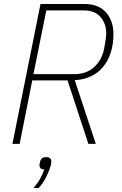

<svg xmlns="http://www.w3.org/2000/svg" viewBox="-20 -718 610 958"><path d="M78 0H42L182 -698H402Q472 -698 509 -656Q546 -614 546 -548Q546 -496 532 -454Q518 -412 493 -382.5Q468 -353 432 -336.5Q396 -320 353 -318L458 0H421L317 -317H141ZM350 -348Q412 -348 450.5 -384Q489 -420 500 -477Q506 -510 508 -526Q510 -542 510 -552Q510 -599 482 -632.5Q454 -666 398 -666H211L147 -348ZM211 66Q225 66 230.5 72Q236 78 236 86Q236 91 235.5 96.5Q235 102 233 109Q226 133 211 164Q196 195 173 220H147Q169 195 182 170.5Q195 146 201 127Q187 127 182 121.5Q177 116 177 108Q177 105 177.5 100.5Q178 96 180 88Q182 80 188 73Q194 66 211 66Z"/></svg>

Font: IBM Plex Sans Condensed ExtraLight
Style: Italic
Weight: 200
Width: 3
Italic angle: -11°
Designer: Mike Abbink, Paul van der Laan, Pieter van Rosmalen
Foundry: Bold Monday
Version: Version 1.3